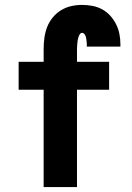

<svg xmlns="http://www.w3.org/2000/svg" viewBox="-20 -763 540 783"><path d="M158 0V-397H56V-511H158V-563Q158 -586 161 -608.5Q164 -631 172 -652Q180 -673 194.5 -691Q209 -709 228.5 -721Q248 -733 270 -738Q292 -743 315 -743Q336 -743 357 -739Q378 -735 396.5 -725Q415 -715 429.5 -699Q444 -683 453.5 -664Q463 -645 467 -624.5Q471 -604 471 -582Q471 -580 471 -577.5Q471 -575 471 -573H334Q334 -574 334 -574.5Q334 -575 334 -576Q334 -581 334 -586Q334 -591 333 -596Q332 -601 331.5 -606Q331 -611 329 -616Q327 -621 323.5 -625Q320 -629 315 -629Q309 -629 305.5 -623.5Q302 -618 300 -612Q298 -606 297 -600Q296 -594 295.5 -588Q295 -582 294.5 -575.5Q294 -569 294 -563V-511H425V-397H294V0Z"/></svg>

Font: iosevka_custom_sans_ss08 Heavy
Style: Regular
Weight: 900
Designer: Belleve Invis
Foundry: Belleve Invis
Version: Version 10.3.0; ttfautohint (v1.8.3)